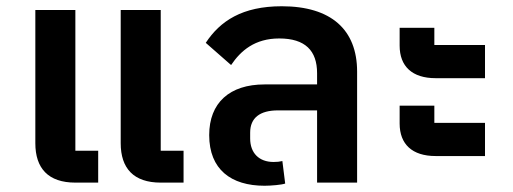

<svg xmlns="http://www.w3.org/2000/svg" viewBox="-20 -584 1639 614"><path d="M221 0H294V-102H221V-552H93V-126C93 -46 134 0 221 0ZM494 0H567V-102H494V-552H366V-126C366 -46 407 0 494 0Z M826 10C847 10 881 7 892 3L883 -69C875 -67 866 -66 855 -66C808 -66 780 -95 780 -141V-160C780 -207 811 -231 869 -231H994V0H1122V-355C1122 -489 1039 -564 881 -564C755 -564 684 -517 638 -447L719 -376C750 -422 795 -461 873 -461C956 -461 994 -422 994 -350V-314H826C714 -314 649 -255 649 -152C649 -42 719 10 826 10Z M1373 -85H1531V-191H1369V-246H1258V-189C1258 -123 1298 -85 1373 -85ZM1373 -334H1531V-440H1369V-495H1258V-438C1258 -372 1298 -334 1373 -334Z"/></svg>

Font: IBM Plex Thai SemiBold
Style: Regular
Weight: 600
Designer: Mike Abbink, Paul van der Laan, Pieter van Rosmalen, Ben Mitchell, Mark Frömberg
Foundry: Bold Monday
Version: Version 1.0